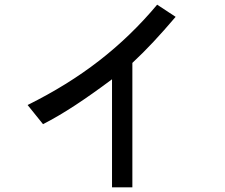

<svg xmlns="http://www.w3.org/2000/svg" viewBox="-20 -738 960 821"><path d="M98 -289Q268 -373 404 -478.5Q540 -584 652 -718L731 -666Q680 -606 636 -559Q592 -512 546 -469V63H459V-399Q372 -334 301 -287.5Q230 -241 164 -207Z"/></svg>

Font: BM YEONSUNG
Style: Regular
Weight: 400
Designer: Bongjin Kim; Myungsoo Han; Jaehyun Keum; Jihee Min; Dokyung Lee; Chorong Kim; Jooyeon Kang; Sang-a Kim;
Foundry: Sandoll Communications Inc.
Version: Version 1.000;PS 1;hotconv 16.6.51;makeotf.lib2.5.65220